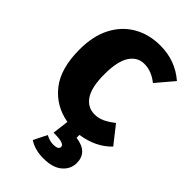

<svg xmlns="http://www.w3.org/2000/svg" viewBox="-293 -806 1170 1170"><g transform="rotate(45 292.0 -220.5)"><path d="M334 275Q259 275 209 241L252 155Q285 173 316 173Q361 173 361 149Q361 120 278 120H267L280 14Q162 -7 91 -97Q20 -187 20 -350Q20 -467 62.5 -548.5Q105 -630 180 -673Q255 -716 352 -716Q481 -716 576 -634L481 -522Q424 -568 362 -568Q303 -568 268.5 -515Q234 -462 234 -350Q234 -239 269 -187Q304 -135 365 -135Q397 -135 427 -148.5Q457 -162 494 -191L584 -77Q510 0 388 18V43Q498 57 498 151Q498 203 456 239Q414 275 334 275Z"/></g></svg>

Font: Trujillo Black
Style: Regular
Weight: 900
Designer: Fira Sans original fonts by bBox Type GmbH, Carrois Corporate GbR, & Edenspiekermann AG / Changes by Cristiano Sobral
Foundry: Fira Sans original fonts by bBox Type GmbH, Carrois Corporate GbR, & Edenspiekermann AG / Changes by Cristiano Sobral
Version: Version 4.301;July 28, 2020;FontCreator 13.0.0.2655 64-bit